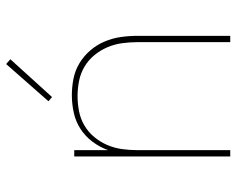

<svg xmlns="http://www.w3.org/2000/svg" viewBox="-94 -694 787 640"><g transform="rotate(-90 300.0 -373.5)"><path d="M99 0V-520H120V-407Q130 -435 148 -459Q166 -483 190.5 -499Q215 -515 244.5 -521.5Q274 -528 303 -528Q331 -528 358.5 -522.5Q386 -517 410 -502.5Q434 -488 452.5 -466.5Q471 -445 482 -419Q493 -393 497 -365.5Q501 -338 501 -310V0H480V-310Q480 -335 476.5 -360.5Q473 -386 463 -409.5Q453 -433 436.5 -453Q420 -473 398 -486Q376 -499 350.5 -504Q325 -509 300 -509Q275 -509 249.5 -504Q224 -499 202 -486Q180 -473 163.5 -453Q147 -433 137 -409.5Q127 -386 123.5 -360.5Q120 -335 120 -310V0ZM297 -594 283 -606 407 -747 423 -733Z"/></g></svg>

Font: Iosevka SS04 Thin Extended
Style: Regular
Weight: 100
Width: 7
Monospace: yes
Designer: Belleve Invis
Foundry: Belleve Invis
Version: Version 19.0.0; ttfautohint (v1.8.4)